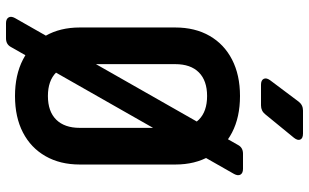

<svg xmlns="http://www.w3.org/2000/svg" viewBox="-215 -775 1030 640"><g transform="rotate(90 300.0 -455.0)"><path d="M57.3 40Q43.4 40 38.2 31.5Q33.1 23.1 40.2 10.1L463.1 -733.1Q471.8 -750 492.3 -750H542.7Q557.2 -750 562.1 -741.5Q566.9 -733.1 559.8 -720.1L136.9 23.1Q128.2 40 107.7 40ZM300 10Q229.9 10 178.6 -16.5Q127.3 -42.9 99.5 -91.6Q71.6 -140.3 71.6 -205.9V-524.1Q71.6 -590.1 99.5 -638.6Q127.3 -687.1 178.6 -713.5Q229.9 -740 300 -740Q370.7 -740 421.7 -713.5Q472.7 -687.1 500.5 -638.6Q528.4 -590.1 528.4 -524.6V-205.9Q528.4 -140.3 500.5 -91.6Q472.7 -42.9 421.7 -16.5Q370.7 10 300 10ZM300 -99.7Q351.4 -99.7 378.8 -127.3Q406.2 -155 406.2 -205.9V-524.1Q406.2 -575.6 378.8 -603Q351.4 -630.3 300 -630.3Q249 -630.3 221.4 -603Q193.8 -575.6 193.8 -524.1V-205.9Q193.8 -155 221.4 -127.3Q249 -99.7 300 -99.7ZM262.5 -810Q247.5 -810 243 -818.8Q238.4 -827.5 247.1 -839.9L318.5 -935.1Q329.9 -950 348.4 -950H425.1Q441 -950 445.1 -941.2Q449.2 -932.5 439.5 -920.1L361.1 -824.3Q349.8 -810 331.3 -810Z"/></g></svg>

Font: Pitagon Sans Mono
Style: Regular
Weight: 400
Monospace: yes
Designer: Travis Tran
Foundry: Pitagon
Version: Version 1.001;gftools[0.9.26]